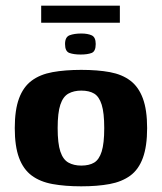

<svg xmlns="http://www.w3.org/2000/svg" viewBox="-20 -650 570 676"><path d="M266 6Q209 6 165 -2Q121 -10 91.5 -32Q62 -54 47 -94.5Q32 -135 32 -199Q32 -263 47 -303.5Q62 -344 91.5 -366Q121 -388 165 -396Q209 -404 266 -404Q324 -404 367 -396Q410 -388 439 -366Q468 -344 483 -303.5Q498 -263 498 -199Q498 -135 483 -94Q468 -53 438.5 -31.5Q409 -10 366 -2Q323 6 266 6ZM266 -67Q294 -67 311.5 -77.5Q329 -88 338 -116.5Q347 -145 347 -199Q347 -253 338 -281.5Q329 -310 311.5 -320.5Q294 -331 266 -331Q240 -331 221 -320.5Q202 -310 192.5 -281.5Q183 -253 183 -199Q183 -145 192.5 -116.5Q202 -88 221 -77.5Q240 -67 266 -67ZM264 -458Q240 -458 224.5 -463.5Q209 -469 209 -495Q209 -520 225.5 -526Q242 -532 266 -532Q289 -532 303 -525.5Q317 -519 317 -495Q317 -469 302.5 -463.5Q288 -458 264 -458ZM125 -570V-630H402V-570Z"/></svg>

Font: Genos Thin
Style: Bold
Weight: 700
Version: Version 1.010